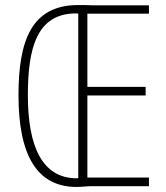

<svg xmlns="http://www.w3.org/2000/svg" viewBox="-20 -735 655 758"><path d="M288 -715C104 -715 53 -574 53 -359C53 -122 126 3 282 3C305 3 323 0 341 0H568V-34H325V-358H555V-392H325V-681H568V-714H345C327 -715 315 -715 288 -715ZM278 -682C282 -682 286 -682 289 -681V-32C286 -32 286 -31 282 -31C146 -32 90 -158 90 -359C90 -542 124 -681 278 -682Z"/></svg>

Font: Noto Sans Bengali ExtraCondensed ExtraLight
Style: Regular
Weight: 200
Width: 2
Designer: Joana Ranito - Universal Thirst; Jelle Bosma - Monotype Design Team
Foundry: Universal Thirst ehf.
Version: Version 3.000